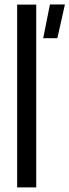

<svg xmlns="http://www.w3.org/2000/svg" viewBox="-20 -820 304 840"><path d="M55 0V-800H138.5V0ZM169 -653 198.5 -800.5H264L231 -653Z"/></svg>

Font: Big Shoulders
Style: Regular
Weight: 400
Designer: Patric King
Foundry: XO Type Co
Version: Version 2.002